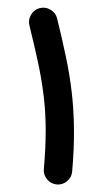

<svg xmlns="http://www.w3.org/2000/svg" viewBox="-51 -661 395 749"><g transform="rotate(5 146.5 -286.5)"><path d="M74.7 -624.5Q96.2 -631.8 117.2 -621.6Q138.2 -611.3 145.5 -589.8Q171.9 -512.2 192.6 -443.8Q213.4 -375.5 227.3 -307.9Q241.2 -240.2 248.5 -165.5Q255.9 -90.8 255.9 0Q255.9 22.5 239.5 38.8Q223.1 55.2 200.2 55.2Q177.7 55.2 161.4 38.8Q145 22.5 145 0Q145 -86.4 138.7 -155.3Q132.3 -224.1 119.1 -286.1Q106 -348.1 86.2 -412.4Q66.4 -476.6 40 -553.7Q32.7 -575.2 43 -596.2Q53.2 -617.2 74.7 -624.5Z"/></g></svg>

Font: Mikhak-DS2-FD SemiBold
Style: Regular
Weight: 600
Designer: Amin Abedi
Version: Version 3.2